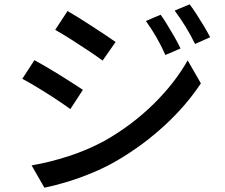

<svg xmlns="http://www.w3.org/2000/svg" viewBox="-20 -824 1040 887"><path d="M722 -756Q736 -737 753 -709Q770 -681 786.5 -652.5Q803 -624 814 -600L744 -570Q725 -613 702.5 -652Q680 -691 654 -727ZM856 -804Q870 -786 887.5 -759Q905 -732 922 -703.5Q939 -675 951 -652L881 -621Q860 -664 836.5 -702Q813 -740 787 -775ZM292 -773Q315 -760 345.5 -741Q376 -722 408 -701Q440 -680 468 -661.5Q496 -643 514 -630L454 -544Q429 -563 389 -589.5Q349 -616 307.5 -642.5Q266 -669 235 -686ZM126 -60Q209 -74 297 -102.5Q385 -131 464 -174Q589 -245 688 -342Q787 -439 847 -545L908 -439Q841 -337 740 -244Q639 -151 517 -80Q467 -51 407 -26Q347 -1 289 16.5Q231 34 185 43ZM139 -546Q163 -533 194 -515Q225 -497 257 -477Q289 -457 317 -439Q345 -421 363 -409L305 -320Q279 -339 239 -365.5Q199 -392 157 -417.5Q115 -443 83 -460Z"/></svg>

Font: Source Han Sans Medium
Style: Regular
Weight: 500
Designer: Ryoko NISHIZUKA Ë•øÂ°öÊ∂ºÂ≠ê (kana, bopomofo & ideographs); Paul D. Hunt (Latin, Greek & Cyrillic); Sandoll Communicatio
Foundry: Adobe
Version: Version 2.004;hotconv 1.0.118;makeotfexe 2.5.65603